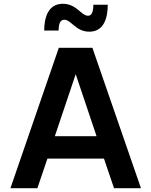

<svg xmlns="http://www.w3.org/2000/svg" viewBox="-20 -992 798 1012"><path d="M451 -825C530 -825 548 -902 548 -967H472C472 -931 464 -909 444 -909C408 -909 384 -972 311 -972C232 -972 213 -896 213 -831H289C289 -866 297 -888 319 -888C355 -888 379 -825 451 -825ZM177 0 230 -156H528L581 0H723L467 -740H290L35 0ZM379 -601 489 -274H269Z"/></svg>

Font: Be Vietnam Pro SemiBold
Style: Regular
Weight: 600
Designer: Lam Bao, Tony Le, Vietanh Nguyen
Foundry: Yellow Type Foundry
Version: Version 1.002